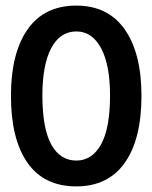

<svg xmlns="http://www.w3.org/2000/svg" viewBox="-20 -652 540 684"><path d="M252 12Q137 12 78 -72Q19 -156 19 -311Q19 -462 78 -547Q137 -632 252 -632Q365 -632 424.5 -547Q484 -462 484 -311Q484 -156 424.5 -72Q365 12 252 12ZM252 -80Q308 -80 340 -137.5Q372 -195 372 -312Q372 -421 340 -480.5Q308 -540 252 -540Q194 -540 162.5 -480.5Q131 -421 131 -312Q131 -195 162.5 -137.5Q194 -80 252 -80Z"/></svg>

Font: Inconsolata
Style: Bold
Weight: 700
Monospace: yes
Designer: Raph Levien, Cyreal, Brenton Simpson
Foundry: Raph Levien, Cyreal, Google
Version: Version 3.100; ttfautohint (v1.8.4.7-5d5b)